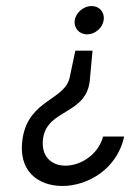

<svg xmlns="http://www.w3.org/2000/svg" viewBox="-20 -611 439 637"><path d="M55 -152C38 -44 106 6 187 6C272 6 369 -51 392 -158H322C305 -93 238 -56 186 -62C147 -66 115 -96 123 -152C137 -250 267 -230 278 -345L287 -443H230L212 -358C199 -278 76 -283 55 -152ZM228 -544C224 -518 243 -497 269 -497C295 -497 320 -518 324 -544C328 -570 310 -591 284 -591C258 -591 232 -570 228 -544ZM212 -358Z"/></svg>

Font: Charger Sport
Style: LitObl
Weight: 300
Designer: Jasper
Foundry: Cannot Into Space Fonts
Version: Version 1.1